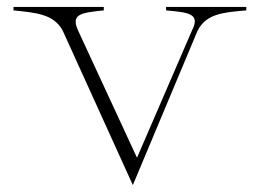

<svg xmlns="http://www.w3.org/2000/svg" viewBox="-20 -520 751 555"><path d="M692 -490V-500H460V-490C525 -484 560 -481 535 -432L376 -64L207 -429C183 -479 212 -483 280 -490V-500H19V-490C86 -483 135 -479 161 -432L364 15L551 -431C576 -480 623 -484 692 -490Z"/></svg>

Font: Sprat Thin
Style: Regular
Weight: 100
Designer: Ethan Nakache
Foundry: Collletttivo
Version: Version 2.000;Glyphs 3.2 (3217)